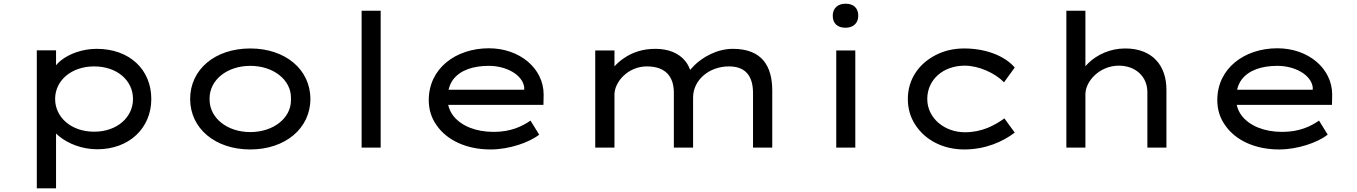

<svg xmlns="http://www.w3.org/2000/svg" viewBox="-20 -798 7337 1038"><path d="M283 220V-76L300 -61C348 -22 422 9 506 9C678 9 798 -105 798 -263C798 -423 679 -534 503 -534C426 -534 353 -507 308 -470C298 -462 290 -454 283 -445V-526H179V220ZM489 -86C366 -86 278 -163 278 -263C278 -363 366 -439 489 -439C613 -439 699 -363 699 -263C699 -163 612 -86 489 -86Z M1333 10C1522 10 1658 -104 1658 -263C1658 -423 1522 -536 1333 -536C1143 -536 1008 -423 1008 -263C1008 -104 1143 10 1333 10ZM1333 -84C1208 -84 1113 -160 1113 -260C1113 -261 1113 -262 1113 -263C1113 -264 1113 -265 1113 -266C1113 -366 1208 -442 1333 -442C1459 -442 1553 -366 1553 -270C1553 -267 1553 -265 1553 -263C1553 -261 1553 -259 1553 -256C1553 -160 1459 -84 1333 -84Z M2038 0V-740H1935V0Z M2632 10C2732 10 2840 -27 2895 -70L2848 -146C2803 -115 2742 -85 2649 -85C2552 -85 2475 -117 2432 -170C2417 -189 2408 -209 2403 -231H2918L2919 -282C2919 -284 2919 -285 2919 -287C2919 -428 2790 -537 2623 -537C2444 -537 2298 -428 2298 -257C2298 -206 2312 -160 2341 -120C2397 -39 2503 10 2632 10ZM2405 -313C2410 -334 2418 -352 2429 -367C2468 -419 2538 -442 2623 -442C2716 -442 2804 -395 2814 -327V-313Z M3302 0V-287C3302 -355 3375 -439 3477 -439C3580 -439 3623 -382 3623 -297V0H3727V-271C3727 -364 3812 -439 3921 -439C4014 -439 4051 -383 4051 -295V0H4155V-308C4155 -440 4100 -534 3942 -534C3856 -534 3779 -489 3733 -444C3725 -435 3718 -427 3711 -420C3705 -437 3697 -452 3687 -465C3651 -512 3592 -534 3523 -534C3455 -534 3399 -515 3354 -484C3333 -470 3316 -455 3302 -439V-525H3198V0Z M4551 -648C4594 -648 4620 -674 4620 -713C4620 -754 4595 -778 4551 -778C4508 -778 4482 -752 4482 -713C4482 -672 4507 -648 4551 -648ZM4604 0V-525H4501V0Z M5193 10C5308 10 5401 -32 5466 -81L5410 -158C5357 -120 5289 -83 5197 -83C5085 -83 4993 -160 4993 -263C4993 -366 5077 -443 5196 -443C5271 -443 5360 -403 5408 -353L5466 -433C5411 -497 5308 -536 5193 -536C5136 -536 5084 -524 5038 -500C4945 -452 4888 -367 4888 -263C4888 -212 4901 -165 4928 -124C4981 -41 5078 10 5193 10Z M5848 0V-289C5848 -357 5923 -443 6029 -443C6116 -443 6183 -387 6183 -299V0H6286V-313C6286 -443 6211 -536 6063 -536C5983 -536 5911 -503 5863 -456C5858 -451 5853 -445 5848 -440V-740H5745V0Z M6895 10C6995 10 7103 -27 7158 -70L7111 -146C7066 -115 7005 -85 6912 -85C6815 -85 6738 -117 6695 -170C6680 -189 6671 -209 6666 -231H7181L7182 -282C7182 -284 7182 -285 7182 -287C7182 -428 7053 -537 6886 -537C6707 -537 6561 -428 6561 -257C6561 -206 6575 -160 6604 -120C6660 -39 6766 10 6895 10ZM6668 -313C6673 -334 6681 -352 6692 -367C6731 -419 6801 -442 6886 -442C6979 -442 7067 -395 7077 -327V-313Z"/></svg>

Font: Lexend Peta
Style: Regular
Weight: 400
Designer: Bonnie Shaver-Troup, Thomas Jockin
Foundry: Lexend
Version: Version 1.007